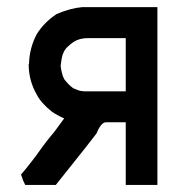

<svg xmlns="http://www.w3.org/2000/svg" viewBox="-20 -522 539 539"><path d="M225.6 -502H266.6H307.6H335H362.3H382.8H402.3H421.9V-2.9H403.3H402.3H398.4H388.7H378.9H373H367.2H359.4H351.6H333V-22.5V-26.4V-29.3V-69.3V-109.4V-136.7V-164.1V-178.7H315.4H300.8H286.1H277.3Q263.7 -178.7 251 -147.5Q235.4 -127.9 220.7 -108.4Q144.5 -12.7 136.7 -2.9H127.9H126H124H111.3H100.6H91.8H84H73.2H62.5H50.8Q43.9 -16.6 43 -20.5L39.1 -32.2Q47.9 -42 50.8 -45.9Q67.4 -66.4 82 -85.9Q109.4 -125 132.8 -152.3Q143.6 -167 154.3 -181.6Q157.2 -185.5 160.2 -189.5Q138.7 -199.2 125 -209Q94.7 -233.4 83 -256.8Q60.5 -295.9 60.5 -341.8L61.5 -342.8Q62.5 -386.7 83 -425.8Q103.5 -459 138.7 -482.4Q176.8 -499 210.9 -502H211.9H216.8Q221.7 -502 225.6 -502ZM226.6 -415Q203.1 -415 186.5 -404.3Q177.7 -398.4 170.9 -391.6Q157.2 -379.9 153.3 -358.4Q151.4 -344.7 150.4 -338.9V-336.9V-335.9Q151.4 -326.2 154.3 -315.4Q156.2 -307.6 160.2 -299.8Q172.9 -283.2 185.5 -274.4Q200.2 -267.6 207.5 -266.6Q214.8 -265.6 216.8 -265.6H221.7H226.6H243.2H257.8H279.3H299.8H326.2H333V-284.2V-317.4V-349.6V-393.6V-415H329.1H307.6H287.1H266.6H246.1H232.4Z"/></svg>

Font: LeFont
Style: Default
Weight: 400
Designer: Leryon MEDIA
Version: Version 1.0